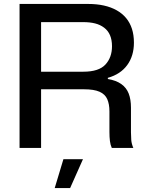

<svg xmlns="http://www.w3.org/2000/svg" viewBox="-20 -749 752 972"><path d="M79 0V-729H426Q470 -729 506 -721Q542 -713 570.5 -697Q599 -681 618.5 -657.5Q638 -634 648 -603Q658 -572 658 -533Q658 -466 624 -419.5Q590 -373 526 -355V-349Q568 -342 594 -323.5Q620 -305 631.5 -275.5Q643 -246 643 -204V-79Q643 -60 644.5 -40.5Q646 -21 655 0H546Q539 -15 536.5 -35Q534 -55 534 -81V-185Q534 -222 523 -247Q512 -272 484 -284.5Q456 -297 405 -297H176V-386H402Q480 -386 513.5 -422Q547 -458 547 -515Q547 -547 537 -570.5Q527 -594 507 -609Q487 -624 461 -630.5Q435 -637 402 -637H188V0ZM257 203 301 57H400L335 203Z"/></svg>

Font: Mona Sans ExtraLight Medium
Style: Regular
Weight: 500
Version: Version 2.000